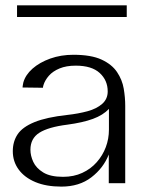

<svg xmlns="http://www.w3.org/2000/svg" viewBox="-20 -687 538 720"><path d="M210.2 12.8Q153.1 12.8 112.5 -4.3Q71.8 -21.4 49.9 -51.4Q28 -81.3 28 -119.9Q28 -156.3 46.1 -183.4Q64.2 -210.6 109.2 -229Q154.1 -247.4 232.6 -256Q274 -260.6 308.3 -269.9Q342.6 -279.3 363.3 -297.6Q383.9 -315.8 383.9 -344.1Q383.9 -385.8 353.9 -413.3Q323.9 -440.8 264.1 -440.8Q228.5 -440.8 203.3 -430.3Q178 -419.8 163.4 -403.1Q148.8 -386.4 143.2 -368.5Q142.4 -365.4 141.6 -362.6Q140.8 -359.8 141.1 -357.9L64.4 -358.9Q64.8 -363.7 65.7 -368.2Q66.6 -372.8 67.4 -377.4Q75.3 -406 101.9 -429.6Q128.6 -453.1 168.5 -467.4Q208.5 -481.6 254.9 -481.6Q321.8 -481.6 360.7 -463.6Q399.6 -445.6 419 -416.6Q438.4 -387.7 444 -354.5Q449.6 -321.4 449.6 -290.4V0H387.9V-107.7Q368.1 -57 322.7 -22.1Q277.3 12.8 210.2 12.8ZM216.5 -23.9Q256.6 -23.9 288.5 -38.7Q320.5 -53.4 342.7 -78.7Q365 -103.9 376.8 -135.3Q388.5 -166.6 388.5 -200.9V-278.6Q366.5 -255.2 328.5 -241.2Q290.5 -227.3 232.5 -219.5Q161.2 -210.5 127.6 -189.2Q94.1 -168 94.1 -125.5Q94.1 -103.1 104.8 -79.9Q115.5 -56.7 142.1 -40.3Q168.7 -23.9 216.5 -23.9ZM43.9 -623.2V-667H455.3V-623.2Z"/></svg>

Font: Panamera Thin
Style: Regular
Weight: 100
Designer: Bastien Sozeau
Foundry: NBR — Bastien Sozeau
Version: Version 3.003;gftools[0.9.33]